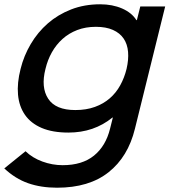

<svg xmlns="http://www.w3.org/2000/svg" viewBox="-27 -660 793 895"><path d="M743 -630 602 -60Q570 71 479 143Q388 215 239 215Q164 215 104 194Q44 173 -7 125L92 45Q124 76 170.5 93Q217 110 265 110Q356 110 411 65.5Q466 21 486 -60L499 -112H497Q411 -42 292 -42Q218 -42 167.5 -63.5Q117 -85 89.5 -124.5Q62 -164 57 -218.5Q52 -273 69 -339Q84 -400 116.5 -455Q149 -510 196 -551Q243 -592 304.5 -616Q366 -640 440 -640Q497 -640 542 -620.5Q587 -601 609 -566H611L627 -630ZM563 -339Q573 -382 570 -418Q567 -454 549.5 -480Q532 -506 499.5 -520.5Q467 -535 420 -535Q372 -535 333 -520Q294 -505 264.5 -478.5Q235 -452 215 -416.5Q195 -381 185 -339Q163 -253 197.5 -200Q232 -147 324 -147Q375 -147 415 -161.5Q455 -176 484.5 -201.5Q514 -227 533.5 -262.5Q553 -298 563 -339Z"/></svg>

Font: TypoPRO Sinkin Sans
Style: 500 Medium Italic
Weight: 500
Italic angle: -112°
Designer: Keith Bates
Foundry: K-Type
Version: Sinkin Sans (version 1.0)  by Keith Bates   •   © 2014   www